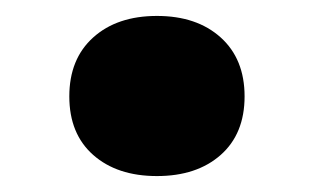

<svg xmlns="http://www.w3.org/2000/svg" viewBox="-20 -206 394 241"><path d="M177 15Q127 15 97 -11.5Q67 -38 67 -85Q67 -132 97 -159Q127 -186 177 -186Q227 -186 257 -159Q287 -132 287 -85Q287 -38 257 -11.5Q227 15 177 15Z"/></svg>

Font: Roboto Serif
Style: Bold
Weight: 700
Designer: Greg Gazdowicz
Foundry: Commercial Type
Version: Version 1.008